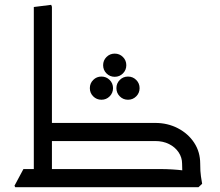

<svg xmlns="http://www.w3.org/2000/svg" viewBox="-20 -775 912 795"><path d="M120 0V-746L192 -755L195 -747V0ZM43 0 40 -6 77 -75H195V0ZM165 -191V-266H546V-191ZM165 0V-75H546V0ZM734 -97Q734 -123 719.5 -144.5Q705 -166 680 -178.5Q655 -191 623 -191H473V-202L481 -266H623Q674 -266 716.5 -244Q759 -222 784 -184Q809 -146 809 -97ZM358 0 355 -6 392 -75H510V0ZM392 0V-75H643Q668 -75 692.5 -73.5Q717 -72 733 -70Q749 -68 749 -68V0ZM441 -191 438 -197 475 -266H593V-191ZM743 0Q741 -13 737.5 -36Q734 -59 734 -97H809Q809 -64 812 -45Q815 -26 817 -14L802 0ZM400 -362Q380 -362 366 -376Q352 -390 352 -410Q352 -430 366 -444Q380 -458 400 -458Q420 -458 434 -444Q448 -430 448 -410Q448 -390 434 -376Q420 -362 400 -362ZM510 -362Q490 -362 476 -376Q462 -390 462 -410Q462 -430 476 -444Q490 -458 510 -458Q530 -458 544 -444Q558 -430 558 -410Q558 -390 544 -376Q530 -362 510 -362ZM455 -457Q435 -457 421 -471Q407 -485 407 -505Q407 -525 421 -539Q435 -553 455 -553Q475 -553 489 -539Q503 -525 503 -505Q503 -485 489 -471Q475 -457 455 -457Z"/></svg>

Font: Fustat
Style: Regular
Weight: 400
Designer: Mohamed Gaber, Khaled Hosny, Laura Garcia Mut
Foundry: Kief Type Foundry, Alif Type Foundry, Hard Type Foundry
Version: Version 1.007